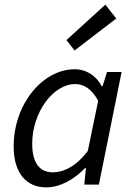

<svg xmlns="http://www.w3.org/2000/svg" viewBox="-20 -797 577 829"><path d="M267 -624 302 -579 482 -717 435 -777ZM39 -164C39 -50 94 12 179 12C240 12 300 -22 348 -72H351L344 0H407L505 -486H442L423 -425H419C396 -469 354 -498 302 -498C167 -498 39 -351 39 -164ZM359 -145C312 -82 258 -53 207 -53C153 -53 119 -92 119 -176C119 -310 208 -434 305 -434C342 -434 376 -413 404 -362Z"/></svg>

Font: Cambridge Sans Italic
Style: Regular
Weight: 400
Italic angle: -11°
Version: Version 2.000;PS 002.000;hotconv 1.0.88;makeotf.lib2.5.64775